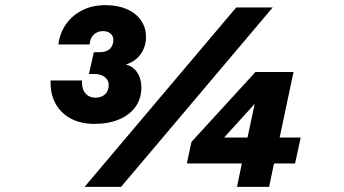

<svg xmlns="http://www.w3.org/2000/svg" viewBox="-20 -727 1340 747"><path d="M177 -414H299Q297 -383 311.5 -365Q326 -347 352 -347Q375 -347 389 -360.5Q403 -374 403 -396Q403 -415 388 -427Q373 -439 348 -439H326L345 -524H368Q394 -524 407.5 -537Q421 -550 421 -572Q421 -587 410 -596.5Q399 -606 381 -606Q359 -606 344.5 -592Q330 -578 329 -554H207Q213 -600 238 -634.5Q263 -669 302 -688Q341 -707 390 -707Q438 -707 473.5 -691.5Q509 -676 528.5 -648Q548 -620 548 -583Q548 -545 527 -516Q506 -487 469 -476Q497 -470 513.5 -445.5Q530 -421 530 -387Q530 -344 507.5 -312Q485 -280 443.5 -262.5Q402 -245 347 -245Q294 -245 255 -266Q216 -287 195.5 -325Q175 -363 177 -414ZM899 -698H1041L451 0H309ZM921 -91H707L725 -175L974 -447H1122L1068 -192H1150L1128 -91H1046L1027 0H902ZM943 -192 971 -323 852 -192Z"/></svg>

Font: Azeret Mono
Style: Bold Italic
Weight: 700
Italic angle: -12°
Designer: Martin Vácha
Foundry: Displaay
Version: Version 1.000; Glyphs 3.0.3, build 3074